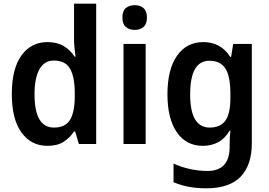

<svg xmlns="http://www.w3.org/2000/svg" viewBox="-20 -780 1458 1040"><path d="M237 10Q149 10 96.5 -62Q44 -134 44 -271Q44 -408 96.5 -480Q149 -552 237 -552Q289 -552 325 -530.5Q361 -509 384 -473H389Q387 -492 384 -517.5Q381 -543 381 -566V-760H501V0H407L387 -68H381Q358 -33 324 -11.5Q290 10 237 10ZM272 -89Q333 -89 358.5 -129.5Q384 -170 385 -253V-274Q385 -362 360 -407Q335 -452 271 -452Q220 -452 193.5 -404.5Q167 -357 167 -270Q167 -89 272 -89Z M710 -752Q739 -752 757.5 -736Q776 -720 776 -685Q776 -650 757.5 -634Q739 -618 710 -618Q680 -618 661.5 -634Q643 -650 643 -685Q643 -721 661.5 -736.5Q680 -752 710 -752ZM769 -542V0H649V-542Z M1082 -552Q1127 -552 1163.5 -533Q1200 -514 1227 -472H1232L1243 -542H1344V-4Q1344 115 1283 177.5Q1222 240 1098 240Q1047 240 1003.5 232Q960 224 920 207V106Q964 126 1011 136Q1058 146 1104 146Q1163 146 1193.5 113.5Q1224 81 1224 13V0Q1224 -17 1225 -37Q1226 -57 1228 -72H1224Q1197 -28 1160.5 -9Q1124 10 1079 10Q988 10 937.5 -64Q887 -138 887 -269Q887 -403 938.5 -477.5Q990 -552 1082 -552ZM1114 -451Q1010 -451 1010 -268Q1010 -89 1116 -89Q1173 -89 1200.5 -126Q1228 -163 1228 -250V-271Q1228 -368 1200.5 -409.5Q1173 -451 1114 -451Z"/></svg>

Font: Noto Sans Gurmukhi UI SemiCondensed SemiBold
Style: Regular
Weight: 600
Width: 4
Designer: Jelle Bosma - Monotype Design Team
Foundry: Monotype Imaging Inc.
Version: Version 2.004; ttfautohint (v1.8.4.7-5d5b)